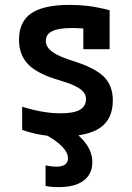

<svg xmlns="http://www.w3.org/2000/svg" viewBox="-20 -550 540 788"><path d="M233 10Q189 10 149.5 3.5Q110 -3 71 -17V-112Q113 -99 152 -92Q191 -85 229 -85Q283 -85 308 -99.5Q333 -114 333 -144Q333 -160 322.5 -172.5Q312 -185 289 -196.5Q266 -208 229 -219Q137 -245 97.5 -284Q58 -323 58 -387Q58 -461 108.5 -495.5Q159 -530 267 -530Q305 -530 342 -525.5Q379 -521 430 -508V-348H322V-488L370 -426Q336 -432 315 -433.5Q294 -435 275 -435Q220 -435 194 -422Q168 -409 168 -382Q168 -366 179 -352Q190 -338 214 -325.5Q238 -313 279 -300Q369 -272 406 -235.5Q443 -199 443 -138Q443 -62 391.5 -26Q340 10 233 10ZM222 218Q207 218 193 217Q179 216 167 213V129Q178 131 190 132.5Q202 134 214 134Q228 134 238 130Q248 126 253.5 118.5Q259 111 259 99Q259 76 234 50.5Q209 25 162 0L261 -27Q310 7 334.5 42Q359 77 359 116Q359 148 343 171Q327 194 296.5 206Q266 218 222 218Z"/></svg>

Font: M PLUS 1 Code Medium
Style: Regular
Weight: 500
Designer: Coji Morishita
Foundry: UNDERFOREST DESIGN
Version: Version 1.002